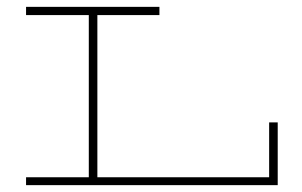

<svg xmlns="http://www.w3.org/2000/svg" viewBox="-20 -540 880 560"><path d="M56 0V-23H239V-496H56V-520H445V-496H264V-23H765V-183H790V0Z"/></svg>

Font: Padyakke Expanded One
Style: Regular
Weight: 400
Designer: James Puckett
Foundry: Dunwich Type Founders
Version: Version 1.500; ttfautohint (v1.8.4.7-5d5b)